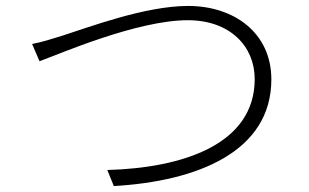

<svg xmlns="http://www.w3.org/2000/svg" viewBox="-20 -655 1040 646"><path d="M88 -507 113 -449C177 -472 440 -587 612 -587C754 -587 837 -499 837 -389C837 -169 595 -90 341 -83L363 -29C643 -45 893 -144 893 -388C893 -544 768 -635 613 -635C468 -635 278 -563 190 -535C151 -523 124 -514 88 -507Z"/></svg>

Font: Genne Gothic Light
Style: Regular
Weight: 300
Designer: Ryoko NISHIZUKA (kana & ideographs); Paul D. Hunt (Latin, Greek & Cyrillic); Wenlong ZHANG (bopomofo); Sandoll Communica
Foundry: Adobe Systems Incorporated
Version: Version 1.004;PS 1.004;hotconv 16.6.51;makeotf.lib2.5.65220